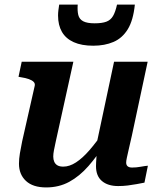

<svg xmlns="http://www.w3.org/2000/svg" viewBox="-20 -809 708 840"><path d="M224 -190Q219 -167 216 -151.5Q213 -136 213 -124Q213 -111 217.5 -101Q222 -91 231.5 -85.5Q241 -80 257 -80Q284 -80 312.5 -98.5Q341 -117 371 -151.5Q401 -186 434 -234L443 -186Q406 -127 367 -82.5Q328 -38 283 -13.5Q238 11 182 11Q124 11 93.5 -17.5Q63 -46 63 -93Q63 -114 67 -138Q71 -162 77 -191L132 -434Q134 -444 127 -451Q120 -458 106 -463Q92 -468 72 -471L61 -473L75 -539H301ZM557 -216Q549 -181 543.5 -157Q538 -133 535 -119Q532 -105 532 -98Q532 -87 538.5 -81.5Q545 -76 558 -76Q577 -76 595.5 -79.5Q614 -83 627 -84L612 -10Q597 -7 578 -3.5Q559 0 539 2.5Q519 5 497 5Q452 5 426 -17Q400 -39 400 -82Q400 -88 400.5 -98.5Q401 -109 402 -122.5Q403 -136 405 -152L395 -144L479 -539H626ZM388 -609Q438 -609 476.5 -625.5Q515 -642 539 -681Q563 -720 570 -789H492Q485 -757 474.5 -739Q464 -721 445 -714Q426 -707 394 -707Q361 -707 344 -716Q327 -725 322.5 -743.5Q318 -762 320 -789H239Q237 -776 235.5 -764.5Q234 -753 234 -741Q234 -699 251 -669.5Q268 -640 302.5 -624.5Q337 -609 388 -609Z"/></svg>

Font: Roboto Serif SemiBold
Style: Italic
Weight: 600
Italic angle: -10°
Version: Version 1.007